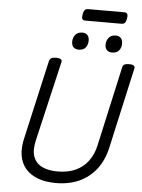

<svg xmlns="http://www.w3.org/2000/svg" viewBox="-76 -1321 1036 1398"><g transform="rotate(5 442.0 -622.0)"><path d="M386 19Q311 19 255.5 -1.5Q200 -22 165.5 -61Q131 -100 121 -157.5Q111 -215 129 -289L259 -863Q263 -877 274.5 -883.5Q286 -890 309 -890Q332 -890 343 -883Q354 -876 350 -861L215 -281Q197 -206 214 -158.5Q231 -111 277 -88.5Q323 -66 391 -66Q467 -66 522.5 -91.5Q578 -117 614 -165Q650 -213 665 -281L794 -863Q797 -877 808.5 -883.5Q820 -890 843 -890Q890 -890 883 -861L752 -273Q731 -179 681 -114Q631 -49 556.5 -15Q482 19 386 19ZM466 -963Q443 -963 429 -976.5Q415 -990 415 -1017Q415 -1045 432 -1067Q449 -1089 484 -1089Q506 -1089 520 -1075.5Q534 -1062 534 -1034Q534 -1006 518 -984.5Q502 -963 466 -963ZM710 -963Q688 -963 673.5 -976.5Q659 -990 659 -1017Q659 -1045 676.5 -1067Q694 -1089 728 -1089Q750 -1089 764 -1075.5Q778 -1062 778 -1034Q779 -1006 762 -984.5Q745 -963 710 -963ZM497 -1178Q479 -1178 474 -1189.5Q469 -1201 473 -1219Q476 -1240 484 -1251.5Q492 -1263 510 -1263H774Q793 -1263 797.5 -1250.5Q802 -1238 798 -1219Q795 -1199 787 -1188.5Q779 -1178 761 -1178Z"/></g></svg>

Font: Playwrite AT
Style: Italic
Weight: 400
Italic angle: -13.0072°
Designer: Veronika Burian, José Scaglione
Foundry: TypeTogether
Version: Version 1.002